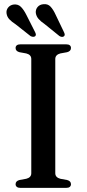

<svg xmlns="http://www.w3.org/2000/svg" viewBox="-20 -916 422 936"><path d="M249.5 -71.5Q249.5 -61 256 -54.2Q262.5 -47.5 274 -44.5L307 -38.5Q326 -33.5 326 -18Q326 -10 320.2 -5Q314.5 0 301.5 0H80.5Q68 0 62 -5Q56 -10 56 -18Q56 -33.5 75 -38.5L108 -44.5Q120 -47.5 126.2 -54.2Q132.5 -61 132.5 -71.5V-628.5Q132.5 -639 126.2 -645.8Q120 -652.5 108 -655.5L75 -661.5Q56 -666.5 56 -682Q56 -690.5 62 -695.2Q68 -700 80.5 -700H301.5Q314.5 -700 320.2 -695.2Q326 -690.5 326 -682Q326 -666.5 307 -661.5L274 -655.5Q262.5 -652.5 256 -645.8Q249.5 -639 249.5 -628.5ZM108.5 -843.5 151 -759.5Q154 -753.5 154.8 -748.5Q155.5 -743.5 151.5 -739.5Q147 -736 141 -736.5Q135 -737 129 -740L55.5 -798Q37.5 -809.5 26 -821.5Q14.5 -833.5 12 -850Q9.5 -866.5 19.5 -879Q29.5 -891.5 46.5 -894Q68 -896.5 82 -882.5Q96 -868.5 108.5 -843.5ZM251.5 -843.5 292 -759Q295 -753 295.5 -747.8Q296 -742.5 291.5 -739Q287.5 -735.5 281.2 -736.2Q275 -737 269.5 -740.5L196.5 -799.5Q178.5 -811.5 167.8 -824Q157 -836.5 154.5 -853Q153 -869.5 163.2 -881.8Q173.5 -894 191.5 -895.5Q213 -898 226.5 -883.5Q240 -869 251.5 -843.5Z"/></svg>

Font: Fraunces 11pt
Style: Regular
Weight: 400
Version: Version 1.000;[b76b70a41]